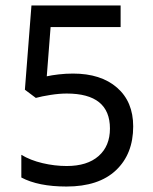

<svg xmlns="http://www.w3.org/2000/svg" viewBox="-20 -764 560 702"><path d="M247 -495Q349 -495 408 -443.5Q467 -392 467 -302Q467 -201 404 -141.5Q341 -82 223 -82Q120 -82 58 -115V-198Q91 -178 135.5 -167.5Q180 -157 224 -157Q299 -157 340.5 -193.5Q382 -230 382 -294Q382 -422 224 -422Q197 -422 165 -417Q133 -412 111 -406L71 -436L95 -744H421V-665H165L151 -485Q169 -489 194.5 -492Q220 -495 247 -495Z"/></svg>

Font: Noto Sans Telugu UI SemiCondensed
Style: Regular
Weight: 400
Width: 4
Designer: Jelle Bosma - Monotype Design Team
Foundry: Monotype Imaging Inc.
Version: Version 2.005; ttfautohint (v1.8.4.7-5d5b)